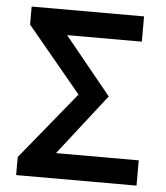

<svg xmlns="http://www.w3.org/2000/svg" viewBox="-49 -698 642 742"><g transform="rotate(5 272.0 -327.0)"><path d="M41 0V-70L254 -331L44 -584V-654H480V-556H190L371 -334L187 -98H508V0Z"/></g></svg>

Font: Giro Sans Semibold
Style: Regular
Weight: 600
Designer: Paul D. Hunt
Foundry: Adobe Systems Incorporated
Version: Version 1.000;PS 1.0;hotconv 1.0.88;makeotf.lib2.5.647800